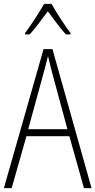

<svg xmlns="http://www.w3.org/2000/svg" viewBox="-20 -968 491 988"><path d="M245 -948H207C183 -905 137 -835 109 -798V-791H133C162 -823 199 -873 226 -910C254 -872 289 -824 319 -791H343V-798C320 -827 270 -903 245 -948ZM412 0H451L250 -715H204L0 0H40L116 -267H337ZM249 -591 327 -303H125L204 -591C212 -623 220 -649 227 -679C234 -649 242 -621 249 -591Z"/></svg>

Font: Noto Sans Sinhala UI Condensed ExtraLight
Style: Regular
Weight: 200
Width: 3
Designer: Jelle Bosma - Monotype Design Team
Foundry: Monotype Imaging Inc.
Version: Version 2.006